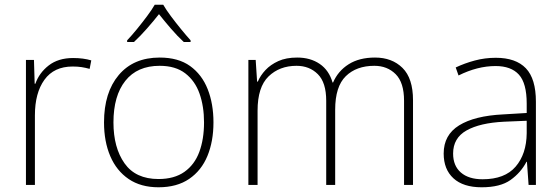

<svg xmlns="http://www.w3.org/2000/svg" viewBox="-20 -784 2374 814"><path d="M290 -538Q312 -538 331 -535.5Q350 -533 367 -528L360 -492Q342 -497 325.5 -499.5Q309 -502 288 -502Q209 -502 168.5 -446Q128 -390 128 -295V0H90V-530H124L127 -429H130Q146 -475 186.5 -506.5Q227 -538 290 -538Z M885 -265Q885 -185 859.5 -123Q834 -61 782 -25.5Q730 10 652 10Q577 10 525.5 -25Q474 -60 447.5 -122Q421 -184 421 -265Q421 -392 483.5 -466Q546 -540 657 -540Q736 -540 786 -504Q836 -468 860.5 -406Q885 -344 885 -265ZM461 -265Q461 -158 508 -91.5Q555 -25 652 -25Q719 -25 762 -55.5Q805 -86 825 -140Q845 -194 845 -265Q845 -333 826 -387Q807 -441 765.5 -473Q724 -505 657 -505Q562 -505 511.5 -441.5Q461 -378 461 -265ZM672 -764Q684 -743 704.5 -715.5Q725 -688 747.5 -660.5Q770 -633 788 -613V-606H759Q732 -631 704 -663.5Q676 -696 654 -724Q632 -696 603.5 -663.5Q575 -631 548 -606H519V-613Q538 -633 560.5 -660.5Q583 -688 603.5 -715.5Q624 -743 636 -764Z M1570 -540Q1642 -540 1686.5 -496Q1731 -452 1731 -359V0H1693V-357Q1693 -434 1657.5 -469.5Q1622 -505 1567 -505Q1491 -505 1446 -461Q1401 -417 1401 -319V0H1363V-357Q1363 -434 1327.5 -469.5Q1292 -505 1237 -505Q1165 -505 1118.5 -460Q1072 -415 1072 -315V0H1033V-530H1064L1070 -438H1073Q1084 -464 1105.5 -487Q1127 -510 1160 -525Q1193 -540 1240 -540Q1296 -540 1335.5 -513Q1375 -486 1390 -434H1392Q1413 -483 1458 -511.5Q1503 -540 1570 -540Z M2082 -539Q2167 -539 2209.5 -494.5Q2252 -450 2252 -353V0H2221L2214 -98H2212Q2188 -52 2144.5 -21Q2101 10 2022 10Q1944 10 1902.5 -28Q1861 -66 1861 -133Q1861 -212 1926.5 -252.5Q1992 -293 2113 -299L2213 -305V-345Q2213 -431 2180 -467.5Q2147 -504 2081 -504Q2004 -504 1924 -464L1912 -498Q1950 -516 1993 -527.5Q2036 -539 2082 -539ZM2117 -268Q2015 -263 1958 -231Q1901 -199 1901 -133Q1901 -81 1934 -52.5Q1967 -24 2026 -24Q2120 -24 2166 -77.5Q2212 -131 2213 -219V-272Z"/></svg>

Font: Noto Sans Bengali UI ExtraLight
Style: Regular
Weight: 200
Designer: Jelle Bosma - Monotype Design Team
Foundry: Monotype Imaging Inc.
Version: Version 2.003; ttfautohint (v1.8.4.7-5d5b)